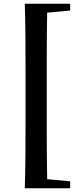

<svg xmlns="http://www.w3.org/2000/svg" viewBox="-20 -824 420 1023"><path d="M112 179Q115 91 115.5 2Q116 -87 116 -178V-448Q116 -537 115.5 -626.5Q115 -716 112 -804H232Q230 -717 229.5 -627.5Q229 -538 229 -448V-178Q229 -89 229.5 0.5Q230 90 232 179ZM172 179V127H193L354 142V179ZM172 -753V-804H354V-768L193 -753Z"/></svg>

Font: Noto Serif JP ExtraBold
Style: Regular
Weight: 800
Designer: Ryoko NISHIZUKA 西塚涼子 (kana & ideographs); Frank Grießhammer (Latin, Greek & Cyrillic); Wenlong ZHANG 张文龙 (bopomofo); San
Foundry: Adobe
Version: Version 2.003-H1;hotconv 1.1.1;makeotfexe 2.6.0